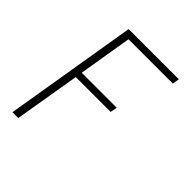

<svg xmlns="http://www.w3.org/2000/svg" viewBox="-200 -663 1001 1001"><g transform="rotate(45 300.0 -162.5)"><path d="M52 205 174 -530H544L538 -492H211L162 -196H420L413 -158H156L95 205Z"/></g></svg>

Font: Iosevka Curly XLtEx
Style: Italic
Weight: 200
Width: 7
Italic angle: -9°
Monospace: yes
Designer: Belleve Invis
Foundry: Belleve Invis
Version: Version 11.1.0; ttfautohint (v1.8.3)